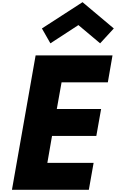

<svg xmlns="http://www.w3.org/2000/svg" viewBox="-20 -1748 1068 1768"><path d="M366 -1486 444 -1349 702 -1517 902 -1349 1028 -1486 740 -1728ZM1016 -1238H308L90 0H798L842 -248H416L459 -496H867L911 -744H503L547 -990H973Z"/></svg>

Font: Hussar Dziwak
Style: Kur
Weight: 400
Version: Version 1.022